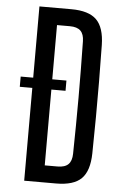

<svg xmlns="http://www.w3.org/2000/svg" viewBox="-56 -839 545 878"><g transform="rotate(5 217.0 -400.0)"><path d="M31.5 -473H241.5V-426H31.5ZM89 0V-800H235.5Q315.5 -800 351.2 -764.8Q387 -729.5 388.5 -649Q390 -560 390.5 -480Q391 -400 390.5 -320.2Q390 -240.5 388.5 -151.5Q387 -70.5 351.2 -35.2Q315.5 0 235 0ZM176.5 -78H235Q269 -78 284.8 -93.8Q300.5 -109.5 301 -142.5Q302 -207 302.8 -271.5Q303.5 -336 303.5 -400.5Q303.5 -465 302.8 -529.5Q302 -594 301 -658.5Q300.5 -691 284.8 -706.5Q269 -722 235.5 -722H176.5Z"/></g></svg>

Font: Big Shoulders Display Thin SemiBold
Style: Regular
Weight: 600
Version: Version 2.002